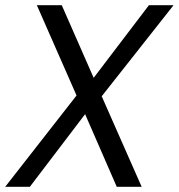

<svg xmlns="http://www.w3.org/2000/svg" viewBox="-24 -720 689 740"><path d="M-4 0 271 -352 118 -700H214L337 -420L550 -700H645L368 -349L522 0H426L304 -280L91 0Z"/></svg>

Font: DM Sans 18pt
Style: Italic
Weight: 400
Italic angle: -10°
Designer: Colophon Foundry, Jonny Pinhorn
Foundry: Colophon Foundry
Version: Version 4.004;gftools[0.9.30]